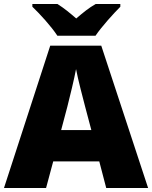

<svg xmlns="http://www.w3.org/2000/svg" viewBox="-20 -947 766 967"><path d="M269 -767H461C492 -813 552 -879 586 -913V-927H462C427 -907 399 -884 364 -854C329 -884 304 -905 269 -927H143V-913C181 -877 239 -813 269 -767ZM515 0H726L490 -717H233L0 0H212L248 -134H480ZM409 -409 440 -292H288L319 -409C331 -456 354 -550 363 -599C372 -550 399 -447 409 -409Z"/></svg>

Font: Noto Sans Bengali Black
Style: Regular
Weight: 900
Designer: Jelle Bosma - Monotype Design Team
Foundry: Monotype Imaging Inc.
Version: Version 2.003